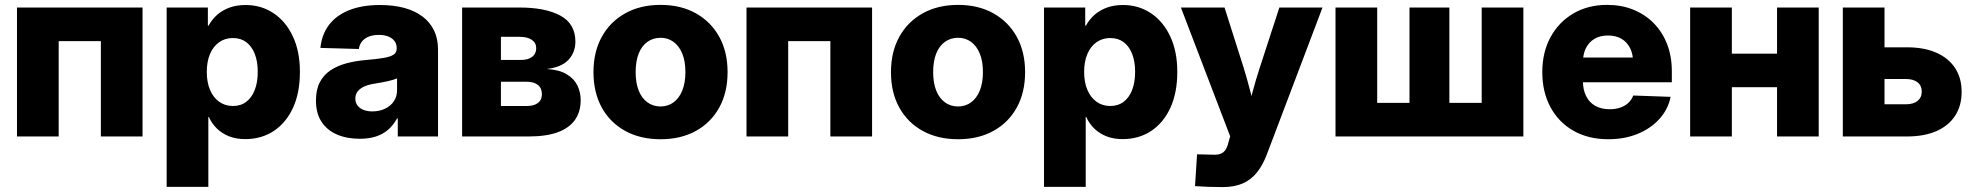

<svg xmlns="http://www.w3.org/2000/svg" viewBox="-20 -553 7997 778"><path d="M557.6 -522.5V0H388.7V-386.2H217.8V0H48.8V-522.5Z M655.3 204.1V-522.5H822.3V-449.2H825.2Q839.4 -475.1 860.8 -493.7Q882.3 -512.2 910.9 -522.5Q939.5 -532.7 975.1 -532.7Q1038.6 -532.7 1088.4 -499.5Q1138.2 -466.3 1166.7 -405.5Q1195.3 -344.7 1195.3 -261.7Q1195.3 -177.7 1167.5 -116.7Q1139.6 -55.7 1089.6 -22.5Q1039.6 10.7 973.6 10.7Q938 10.7 909.4 -0.2Q880.9 -11.2 859.9 -31.2Q838.9 -51.3 826.2 -79.1H824.2V204.1ZM923.8 -123.5Q955.6 -123.5 977.8 -140.4Q1000 -157.2 1012.2 -188.2Q1024.4 -219.2 1024.4 -261.7Q1024.4 -304.2 1012.2 -335Q1000 -365.7 977.8 -382.3Q955.6 -398.9 923.8 -398.9Q892.1 -398.9 868.2 -382.1Q844.2 -365.2 831.1 -334.5Q817.9 -303.7 817.9 -261.7Q817.9 -219.7 831.1 -188.7Q844.2 -157.7 868.2 -140.6Q892.1 -123.5 923.8 -123.5Z M1437.5 9.3Q1385.7 9.3 1345.7 -7.8Q1305.7 -24.9 1283 -59.3Q1260.3 -93.8 1260.3 -145.5Q1260.3 -189.9 1275.9 -219.7Q1291.5 -249.5 1319.3 -268.1Q1347.2 -286.6 1383.5 -296.4Q1419.9 -306.2 1460.9 -309.6Q1507.3 -313.5 1535.2 -318.4Q1563 -323.2 1575.2 -331.8Q1587.4 -340.3 1587.4 -356V-358.9Q1587.4 -375 1578.6 -386.7Q1569.8 -398.4 1553.7 -405Q1537.6 -411.6 1515.1 -411.6Q1492.2 -411.6 1474.6 -404.8Q1457 -397.9 1446.8 -385Q1436.5 -372.1 1434.1 -354.5L1278.3 -358.9Q1283.7 -413.1 1313 -451.9Q1342.3 -490.7 1394.5 -511.7Q1446.8 -532.7 1520 -532.7Q1575.2 -532.7 1618.7 -520.8Q1662.1 -508.8 1692.6 -485.6Q1723.1 -462.4 1739 -429Q1754.9 -395.5 1754.9 -352.5V0H1591.8V-73.2H1588.9Q1573.7 -45.4 1552.5 -27.1Q1531.2 -8.8 1502.9 0.2Q1474.6 9.3 1437.5 9.3ZM1488.8 -101.6Q1517.1 -101.6 1539.8 -112.3Q1562.5 -123 1575.7 -142.3Q1588.9 -161.6 1588.9 -187.5V-235.4Q1582 -232.4 1572.5 -229.5Q1563 -226.6 1551 -223.9Q1539.1 -221.2 1525.4 -218.8Q1511.7 -216.3 1497.1 -213.9Q1474.1 -210.4 1456.8 -202.9Q1439.5 -195.3 1429.7 -183.1Q1419.9 -170.9 1419.9 -153.3Q1419.9 -137.2 1428.7 -125.5Q1437.5 -113.8 1452.9 -107.7Q1468.3 -101.6 1488.8 -101.6Z M1852.5 0V-522.5H2085.4Q2190.4 -522.5 2251 -489.5Q2311.5 -456.5 2311.5 -384.3Q2311.5 -341.3 2283.9 -311Q2256.3 -280.8 2195.3 -273.4Q2245.6 -270.5 2275.9 -252.4Q2306.2 -234.4 2319.6 -206.8Q2333 -179.2 2333 -147Q2333 -100.6 2310.1 -67.6Q2287.1 -34.7 2240.5 -17.3Q2193.8 0 2122.1 0ZM2009.8 -123.5H2115.2Q2143.6 -123.5 2159.7 -135.7Q2175.8 -147.9 2175.8 -170.9Q2175.8 -195.8 2159.7 -208.7Q2143.6 -221.7 2115.2 -221.7H2009.8ZM2009.8 -310.1H2090.8Q2120.1 -310.1 2136.5 -322.8Q2152.8 -335.4 2152.8 -357.4Q2152.8 -379.4 2135 -391.6Q2117.2 -403.8 2085.4 -403.8H2009.8Z M2656.7 11.2Q2574.7 11.2 2513.4 -22.5Q2452.1 -56.2 2418.5 -117.2Q2384.8 -178.2 2384.8 -260.7Q2384.8 -342.8 2418.5 -403.8Q2452.1 -464.8 2513.4 -499Q2574.7 -533.2 2656.7 -533.2Q2738.8 -533.2 2799.8 -499Q2860.8 -464.8 2894.5 -403.8Q2928.2 -342.8 2928.2 -260.7Q2928.2 -178.2 2894.5 -117.2Q2860.8 -56.2 2799.8 -22.5Q2738.8 11.2 2656.7 11.2ZM2656.7 -121.6Q2686.5 -121.6 2709.2 -138.2Q2731.9 -154.8 2744.6 -186Q2757.3 -217.3 2757.3 -260.7Q2757.3 -305.2 2744.6 -335.9Q2731.9 -366.7 2709.2 -383.3Q2686.5 -399.9 2656.7 -399.9Q2626.5 -399.9 2603.5 -383.5Q2580.6 -367.2 2568.1 -336.2Q2555.7 -305.2 2555.7 -260.7Q2555.7 -216.8 2568.1 -185.8Q2580.6 -154.8 2603.5 -138.2Q2626.5 -121.6 2656.7 -121.6Z M3513.7 -522.5V0H3344.7V-386.2H3173.8V0H3004.9V-522.5Z M3862.3 11.2Q3780.3 11.2 3719 -22.5Q3657.7 -56.2 3624 -117.2Q3590.3 -178.2 3590.3 -260.7Q3590.3 -342.8 3624 -403.8Q3657.7 -464.8 3719 -499Q3780.3 -533.2 3862.3 -533.2Q3944.3 -533.2 4005.4 -499Q4066.4 -464.8 4100.1 -403.8Q4133.8 -342.8 4133.8 -260.7Q4133.8 -178.2 4100.1 -117.2Q4066.4 -56.2 4005.4 -22.5Q3944.3 11.2 3862.3 11.2ZM3862.3 -121.6Q3892.1 -121.6 3914.8 -138.2Q3937.5 -154.8 3950.2 -186Q3962.9 -217.3 3962.9 -260.7Q3962.9 -305.2 3950.2 -335.9Q3937.5 -366.7 3914.8 -383.3Q3892.1 -399.9 3862.3 -399.9Q3832 -399.9 3809.1 -383.5Q3786.1 -367.2 3773.7 -336.2Q3761.2 -305.2 3761.2 -260.7Q3761.2 -216.8 3773.7 -185.8Q3786.1 -154.8 3809.1 -138.2Q3832 -121.6 3862.3 -121.6Z M4210.4 204.1V-522.5H4377.4V-449.2H4380.4Q4394.5 -475.1 4416 -493.7Q4437.5 -512.2 4466.1 -522.5Q4494.6 -532.7 4530.3 -532.7Q4593.8 -532.7 4643.6 -499.5Q4693.4 -466.3 4721.9 -405.5Q4750.5 -344.7 4750.5 -261.7Q4750.5 -177.7 4722.7 -116.7Q4694.8 -55.7 4644.8 -22.5Q4594.7 10.7 4528.8 10.7Q4493.2 10.7 4464.6 -0.2Q4436 -11.2 4415 -31.2Q4394 -51.3 4381.3 -79.1H4379.4V204.1ZM4479 -123.5Q4510.7 -123.5 4533 -140.4Q4555.2 -157.2 4567.4 -188.2Q4579.6 -219.2 4579.6 -261.7Q4579.6 -304.2 4567.4 -335Q4555.2 -365.7 4533 -382.3Q4510.7 -398.9 4479 -398.9Q4447.3 -398.9 4423.3 -382.1Q4399.4 -365.2 4386.2 -334.5Q4373 -303.7 4373 -261.7Q4373 -219.7 4386.2 -188.7Q4399.4 -157.7 4423.3 -140.6Q4447.3 -123.5 4479 -123.5Z M4822.3 201.2 4830.6 72.3 4891.1 73.7Q4911.6 75.2 4924.8 70.6Q4938 65.9 4945.8 54.2Q4953.6 42.5 4958 22.9L4964.8 -0.5L4765.1 -522.5H4941.9L5019.5 -278.3Q5034.7 -228.5 5047.6 -178Q5060.5 -127.4 5073.7 -75.2H5028.8Q5041.5 -127.4 5054.9 -178.2Q5068.4 -229 5084.5 -278.3L5164.1 -522.5H5338.9L5114.7 69.3Q5097.7 115.2 5073.5 145.5Q5049.3 175.8 5015.4 190.4Q4981.4 205.1 4934.1 205.1Q4905.8 205.1 4876.7 204.1Q4847.7 203.1 4822.3 201.2Z M5391.6 -522.5H5560.5V-136.2H5691.4V-522.5H5853V-136.2H5983.9V-522.5H6152.8V0H5391.6Z M6497.1 11.2Q6416.5 11.2 6356.2 -22.9Q6295.9 -57.1 6262.7 -118.7Q6229.5 -180.2 6229.5 -260.7Q6229.5 -340.8 6262.7 -402.1Q6295.9 -463.4 6355.2 -498.3Q6414.6 -533.2 6492.2 -533.2Q6550.3 -533.2 6598.1 -513.9Q6646 -494.6 6680.9 -459.2Q6715.8 -423.8 6735.1 -374.5Q6754.4 -325.2 6754.4 -264.6V-219.7H6285.2V-319.8H6674.8L6597.7 -298.8Q6597.7 -333 6585.4 -357.7Q6573.2 -382.3 6550.5 -395.8Q6527.8 -409.2 6495.6 -409.2Q6463.9 -409.2 6441.2 -395.8Q6418.5 -382.3 6406.2 -357.9Q6394 -333.5 6394 -299.3V-226.1Q6394 -189.9 6407 -163.8Q6419.9 -137.7 6444.3 -124Q6468.8 -110.4 6502.4 -110.4Q6526.9 -110.4 6546.1 -117.2Q6565.4 -124 6578.6 -136.5Q6591.8 -148.9 6598.1 -166L6749.5 -160.6Q6739.3 -109.9 6704.1 -71Q6668.9 -32.2 6615.7 -10.5Q6562.5 11.2 6497.1 11.2Z M7229 -335.4V-199.7H6949.2V-335.4ZM6997.6 -522.5V0H6828.6V-522.5ZM7349.6 -522.5V0H7180.7V-522.5Z M7550.3 -361.3H7707Q7776.9 -361.3 7826.4 -339.4Q7876 -317.4 7902.3 -277.1Q7928.7 -236.8 7928.7 -180.7Q7928.7 -124.5 7902.3 -84Q7876 -43.5 7826.4 -21.7Q7776.9 0 7707 0H7447.3V-522.5H7616.2V-130.4H7702.6Q7732.9 -130.4 7750 -144Q7767.1 -157.7 7767.1 -181.6Q7767.1 -206.1 7750 -219.5Q7732.9 -232.9 7702.6 -232.9H7550.3Z"/></svg>

Font: Inter 28pt ExtraBold
Style: Regular
Weight: 800
Designer: Rasmus Andersson
Foundry: rsms
Version: Version 4.001;git-66647c0bb